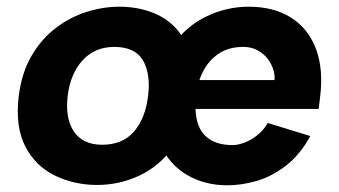

<svg xmlns="http://www.w3.org/2000/svg" viewBox="-20 -540 1012 573"><path d="M270 12Q202 12 144 -16Q86 -44 55.5 -103Q25 -162 36 -254Q45 -324 74.5 -374Q104 -424 146.5 -456.5Q189 -489 238.5 -504.5Q288 -520 336 -520Q405 -520 458 -492Q511 -464 537.5 -405.5Q564 -347 552 -254Q541 -162 498.5 -103Q456 -44 396 -16Q336 12 270 12ZM285 -108Q346 -108 380 -147.5Q414 -187 422 -254Q430 -320 406.5 -360Q383 -400 321 -400Q263 -400 226.5 -360Q190 -320 182 -254Q174 -187 200.5 -147.5Q227 -108 285 -108ZM658 13Q591 13 538 -18Q485 -49 458.5 -109Q432 -169 442 -256Q453 -346 495 -404.5Q537 -463 597 -491.5Q657 -520 722 -520Q797 -520 848.5 -487.5Q900 -455 923 -394Q946 -333 935 -248L931 -215H528L538 -301H799Q801 -314 796 -331Q791 -348 779.5 -363.5Q768 -379 749.5 -389.5Q731 -400 706 -400Q664 -400 634.5 -381Q605 -362 587.5 -329.5Q570 -297 565 -256Q560 -210 569 -176.5Q578 -143 604.5 -125Q631 -107 675 -107Q690 -107 710 -114.5Q730 -122 748.5 -137Q767 -152 779 -173L906 -134Q876 -79 834.5 -46.5Q793 -14 747.5 -0.5Q702 13 658 13Z"/></svg>

Font: Inclusive Sans
Style: Bold Italic
Weight: 700
Italic angle: -7°
Designer: Olivia King
Foundry: Olivia King
Version: Version 2.004